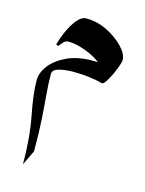

<svg xmlns="http://www.w3.org/2000/svg" viewBox="-81 -227 432 572"><g transform="rotate(15 135.5 59.5)"><path d="M115.2 -174.8Q148.9 -174.8 180.2 -159.2Q211.4 -143.6 231.4 -122.3Q251.5 -101.1 251.5 -83Q251.5 -76.7 246.6 -63Q241.7 -49.3 234.6 -34.4Q227.5 -19.5 220.5 -9.3Q213.4 1 209 -0.5Q193.4 -4.9 168.9 -8.1Q144.5 -11.2 120.6 -11.2Q94.7 -11.2 75.2 -6.1Q55.7 -1 55.7 12.2Q55.7 42 58.6 74.5Q61.5 106.9 64.2 148.7Q66.9 190.4 66.9 248L44.9 293.9Q44.9 211.4 32.2 147Q19.5 82.5 19.5 41Q19.5 18.1 36.9 -4.6Q54.2 -27.3 86.9 -42.7Q119.6 -58.1 166.5 -58.1Q183.1 -58.1 197.3 -56.2L189.9 -48.8Q180.7 -61 161.4 -71.3Q142.1 -81.5 120.6 -87.9Q99.1 -94.2 82.5 -94.2Q73.7 -94.2 68.6 -89.4Q63.5 -84.5 55.7 -74.2L48.3 -76.2Q52.2 -93.3 62.3 -116.5Q72.3 -139.6 86.2 -157.2Q100.1 -174.8 115.2 -174.8Z"/></g></svg>

Font: Lateef
Style: Regular
Weight: 400
Designer: SIL International
Foundry: SIL International
Version: Version 4.200